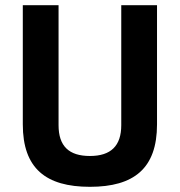

<svg xmlns="http://www.w3.org/2000/svg" viewBox="-20 -712 694 741"><path d="M206 -692H68V-232C68 -62 157 9 327 9C497 9 586 -62 586 -232V-692H448V-229C448 -149 408 -110 327 -110C246 -110 206 -148 206 -229Z"/></svg>

Font: RazerF5
Style: Bold
Weight: 700
Foundry: Razer Inc.
Version: Version 2